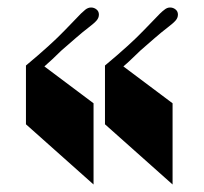

<svg xmlns="http://www.w3.org/2000/svg" viewBox="-20 -515 540 509"><path d="M258.3 -341.3Q325.2 -397 361.3 -434.8Q397.5 -472.7 404.3 -479.2Q411.1 -485.8 416 -489.3Q422.9 -495.1 430.9 -495.1Q439 -495.1 445.3 -490Q451.7 -484.9 451.7 -476.3Q451.7 -467.8 445.6 -460.7Q439.5 -453.6 424.1 -441.9Q408.7 -430.2 389.6 -413.6L352.1 -380.9L328.1 -357.9Q316.9 -347.2 307.1 -338.9L437.5 -241.2V-25.9L258.3 -185.5ZM48.8 -341.3Q115.7 -397 151.9 -434.8Q188 -472.7 194.8 -479.2Q201.7 -485.8 206.1 -489.3Q213.4 -495.1 221.4 -495.1Q229.5 -495.1 235.8 -490Q242.2 -484.9 242.2 -476.3Q242.2 -467.8 236.1 -460.7Q230 -453.6 214.6 -441.9Q199.2 -430.2 180.2 -413.6L142.6 -380.9L118.7 -357.9Q107.4 -347.2 97.7 -338.9L228 -241.2V-25.9L48.8 -185.5Z"/></svg>

Font: Limelight
Style: Regular
Weight: 400
Designer: Nicole Fally
Foundry: Nicole Fally
Version: Version 1.002